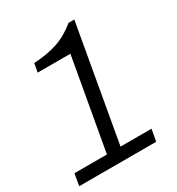

<svg xmlns="http://www.w3.org/2000/svg" viewBox="-171 -795 832 901"><g transform="rotate(-30 245.0 -344.5)"><path d="M-4.9 0 5.9 -64H182.1L270 -559.1H92.8L101.1 -606Q175.8 -610.4 230 -628.7Q284.2 -647 335 -689H366.2L255.9 -64H423.8L412.1 0Z"/></g></svg>

Font: Archivo Light
Style: Italic
Weight: 300
Italic angle: -10°
Designer: Hector Gatti
Foundry: Omnibus-Type
Version: Version 2.001